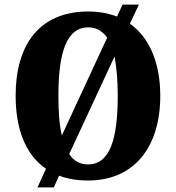

<svg xmlns="http://www.w3.org/2000/svg" viewBox="-20 -775 765 835"><path d="M180 -41 143 40H214L237 -11C274 3 315 10 363 10C565 10 677 -137 677 -358C677 -500 631 -611 545 -672L584 -755H513L489 -703C452 -717 411 -725 364 -725C151 -725 48 -580 48 -359C48 -214 91 -102 180 -41ZM446 -611 249 -186C238 -232 234 -290 234 -358C234 -546 269 -656 364 -656C399 -656 426 -640 446 -611ZM363 -60C327 -60 301 -75 281 -105L478 -529C487 -483 492 -426 492 -358C492 -170 458 -60 363 -60Z"/></svg>

Font: Noto Serif Myanmar Condensed Black
Style: Regular
Weight: 900
Width: 3
Designer: Ben Mitchell and the Monotype Design Team
Foundry: Monotype Imaging Inc.
Version: Version 2.106